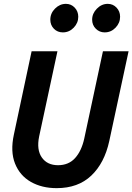

<svg xmlns="http://www.w3.org/2000/svg" viewBox="-20 -966 687 996"><path d="M274 10Q197 10 140 -22.5Q83 -55 58 -117.5Q33 -180 52 -268L144 -700H278L183 -258Q169 -189 197 -149Q225 -109 281 -109Q336 -109 369.5 -146Q403 -183 417 -247L514 -700H647L547 -235Q522 -120 453.5 -55Q385 10 274 10ZM306 -798Q278 -798 259.5 -817Q241 -836 241 -864Q241 -897 265.5 -921.5Q290 -946 322 -946Q349 -946 367.5 -926.5Q386 -907 386 -879Q386 -847 362.5 -822.5Q339 -798 306 -798ZM523 -798Q496 -798 477 -817Q458 -836 458 -864Q458 -896 482.5 -921Q507 -946 539 -946Q566 -946 584.5 -926.5Q603 -907 603 -879Q603 -847 579.5 -822.5Q556 -798 523 -798Z"/></svg>

Font: Red Hat Mono SemiBold
Style: Italic
Weight: 600
Italic angle: -12°
Monospace: yes
Designer: Pentagram, MCKL
Foundry: MCKL
Version: Version 1.030